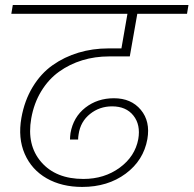

<svg xmlns="http://www.w3.org/2000/svg" viewBox="-20 -760 768 762"><path d="M24.9 -705.1 30.8 -740.2H728L722.2 -705.1H524.9L495.1 -536.1H413.1Q356.9 -536.1 306.6 -520.8Q256.3 -505.4 214.6 -475.6Q172.9 -445.8 143.8 -398.2Q114.7 -350.6 104 -290Q85.4 -184.1 143.6 -116.9Q201.7 -49.8 311 -49.8Q394 -49.8 455.1 -94.5Q516.1 -139.2 528.8 -208Q538.6 -264.6 509.5 -301.3Q480.5 -337.9 424.8 -337.9Q375 -337.9 337.2 -307.6Q299.3 -277.3 292 -227.1Q290 -215.3 290 -206.1H257.8Q257.8 -216.3 259.8 -231.9Q271 -295.4 318.8 -332.8Q366.7 -370.1 432.1 -370.1Q500.5 -370.1 538.8 -324.2Q577.1 -278.3 564.9 -208Q549.8 -123.5 478.8 -70.8Q407.7 -18.1 306.2 -18.1Q225.1 -18.1 165.3 -52.2Q105.5 -86.4 78.1 -149.2Q50.8 -211.9 64.9 -292Q77.1 -360.8 109.6 -414.6Q142.1 -468.3 188.7 -501.2Q235.4 -534.2 291.5 -551Q347.7 -567.9 410.2 -567.9H461.9L485.8 -705.1Z"/></svg>

Font: SVN-Poppins ExtraLight
Style: Italic
Weight: 200
Italic angle: -10°
Designer: Ninad Kale (Devanagari), Jonny Pinhorn (Latin)
Foundry: Indian Type Foundry
Version: Version 3.002 2017